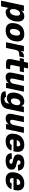

<svg xmlns="http://www.w3.org/2000/svg" viewBox="2412 -3144 866 5787"><g transform="rotate(90 2845.5 -251.0)"><path d="M-28 150H144L193 -77C209 -21 255 12 323 12C484 12 602 -150 602 -358C602 -478 551 -550 445 -550C368 -550 310 -516 270 -457L285 -538H119ZM294 -115C252 -115 226 -146 226 -203C226 -322 285 -423 361 -423C406 -423 425 -389 425 -328C425 -213 366 -115 294 -115Z M871 12C1101 12 1202 -152 1202 -350C1202 -476 1125 -550 978 -550C749 -550 648 -385 648 -187C648 -61 724 12 871 12ZM895 -115C849 -115 825 -145 825 -207C825 -326 877 -423 955 -423C1000 -423 1025 -392 1025 -330C1025 -211 971 -115 895 -115Z M1225 0H1397L1459 -295C1476 -372 1521 -399 1605 -399H1654L1683 -538H1636C1570 -538 1523 -505 1484 -427L1504 -538H1339Z M1861 0H2015L2042 -124H1959C1927 -124 1913 -135 1913 -159C1913 -179 1920 -213 1927 -247L1963 -414H2104L2130 -538H1989L2016 -664H1844L1817 -538H1728L1701 -414H1790L1756 -251C1744 -196 1732 -145 1732 -101C1732 -33 1768 0 1861 0Z M2279 12C2359 12 2421 -21 2462 -87L2447 0H2602L2716 -538H2544L2480 -240C2464 -158 2425 -122 2371 -122C2337 -122 2320 -139 2320 -170C2320 -196 2326 -226 2330 -248L2392 -538H2220L2155 -231C2147 -194 2139 -156 2139 -115C2139 -37 2188 12 2279 12Z M2927 162C3101 162 3206 104 3238 -52L3339 -538H3169L3152 -456C3135 -511 3094 -550 3008 -550C2846 -550 2743 -404 2743 -210C2743 -93 2798 -24 2906 -24C2984 -24 3043 -58 3078 -106L3067 -48C3052 24 3012 48 2945 48C2890 48 2878 32 2878 0L2704 13C2704 104 2742 162 2927 162ZM2988 -145C2938 -145 2920 -179 2920 -237C2920 -344 2967 -430 3047 -430C3096 -430 3123 -394 3123 -338C3123 -260 3081 -145 2988 -145Z M3522 12C3602 12 3664 -21 3705 -87L3690 0H3845L3959 -538H3787L3723 -240C3707 -158 3668 -122 3614 -122C3580 -122 3563 -139 3563 -170C3563 -196 3569 -226 3573 -248L3635 -538H3463L3398 -231C3390 -194 3382 -156 3382 -115C3382 -37 3431 12 3522 12Z M4202 12C4355 12 4448 -49 4492 -161L4323 -171C4310 -130 4274 -113 4230 -113C4184 -113 4158 -138 4158 -196C4158 -205 4158 -215 4159 -224H4512C4522 -258 4530 -305 4530 -352C4530 -484 4457 -550 4318 -550C4101 -550 3982 -400 3982 -188C3982 -68 4057 12 4202 12ZM4300 -428C4339 -428 4363 -407 4363 -363C4363 -346 4361 -332 4359 -322H4175C4197 -390 4239 -428 4300 -428Z M4791 12C4963 12 5065 -52 5065 -166C5065 -254 5019 -294 4874 -320C4807 -332 4783 -347 4783 -377C4783 -412 4807 -435 4849 -435C4896 -435 4918 -412 4923 -355L5095 -361C5082 -492 5011 -550 4856 -550C4687 -550 4607 -473 4607 -361C4607 -277 4661 -230 4796 -206C4871 -193 4888 -180 4888 -150C4888 -118 4861 -103 4813 -103C4766 -103 4745 -125 4739 -175L4566 -169C4576 -50 4641 12 4791 12Z M5364 12C5517 12 5610 -49 5654 -161L5485 -171C5472 -130 5436 -113 5392 -113C5346 -113 5320 -138 5320 -196C5320 -205 5320 -215 5321 -224H5674C5684 -258 5692 -305 5692 -352C5692 -484 5619 -550 5480 -550C5263 -550 5144 -400 5144 -188C5144 -68 5219 12 5364 12ZM5462 -428C5501 -428 5525 -407 5525 -363C5525 -346 5523 -332 5521 -322H5337C5359 -390 5401 -428 5462 -428Z"/></g></svg>

Font: Geist ExtraBold
Style: Italic
Weight: 800
Italic angle: -12°
Designer: Basement.studio, Andrés Briganti, Mateo Zaragoza
Foundry: Basement.studio, Vercel, Andrés Briganti, Guido Ferreyra, Mateo Zaragoza
Version: Version 1.500